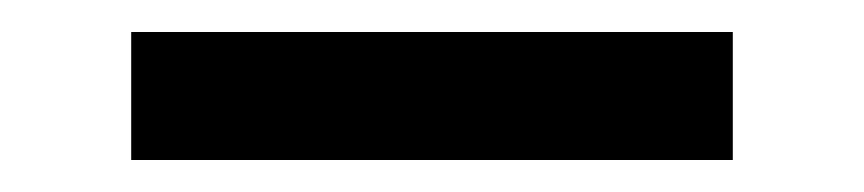

<svg xmlns="http://www.w3.org/2000/svg" viewBox="-20 -400 540 120"><path d="M438 -300H62V-380H438Z"/></svg>

Font: Iosevka SS10 Medium
Style: Regular
Weight: 500
Monospace: yes
Designer: Belleve Invis
Foundry: Belleve Invis
Version: Version 28.0.6; ttfautohint (v1.8.4)